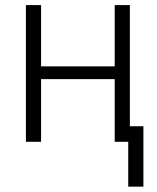

<svg xmlns="http://www.w3.org/2000/svg" viewBox="-20 -548 607 742"><path d="M80.1 0ZM481.9 0H423.3V-242.2H138.7V0H80.1V-528.3H138.7V-291.5H423.3V-528.3H481.9ZM534.2 173.3H475.6V-60.1H534.2Z"/></svg>

Font: Roboto Light
Style: Regular
Weight: 300
Designer: Google
Version: Version 2.134; 2016; ttfautohint (v1.6)